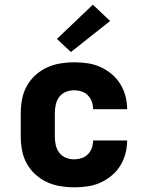

<svg xmlns="http://www.w3.org/2000/svg" viewBox="-20 -795 640 823"><path d="M298 8Q268 8 238 3Q208 -2 181 -14.5Q154 -27 131.5 -47.5Q109 -68 94.5 -94.5Q80 -121 74.5 -150.5Q69 -180 69 -210V-310Q69 -340 74.5 -369.5Q80 -399 94.5 -425.5Q109 -452 131.5 -472.5Q154 -493 181 -505.5Q208 -518 238 -523Q268 -528 298 -528Q326 -528 354.5 -524Q383 -520 409 -508.5Q435 -497 457.5 -478.5Q480 -460 495 -436Q510 -412 517.5 -384Q525 -356 525 -328Q525 -328 525 -328Q525 -328 525 -327H379Q379 -327 379 -327.5Q379 -328 379 -328Q379 -344 373.5 -359.5Q368 -375 356.5 -386.5Q345 -398 329.5 -403Q314 -408 298 -408Q279 -408 262 -401Q245 -394 234 -379.5Q223 -365 219 -346.5Q215 -328 215 -310V-210Q215 -192 219 -173.5Q223 -155 234 -140.5Q245 -126 262 -119Q279 -112 298 -112Q314 -112 329.5 -117Q345 -122 356.5 -133.5Q368 -145 373.5 -160.5Q379 -176 379 -192Q379 -192 379 -192.5Q379 -193 379 -193H525Q525 -192 525 -192Q525 -192 525 -192Q525 -164 517.5 -136Q510 -108 495 -84Q480 -60 457.5 -41.5Q435 -23 409 -11.5Q383 0 354.5 4Q326 8 298 8ZM284 -572 224 -628 378 -775 452 -705Z"/></svg>

Font: Iosevka SS04 Heavy Extended
Style: Regular
Weight: 900
Width: 7
Monospace: yes
Designer: Belleve Invis
Foundry: Belleve Invis
Version: Version 19.0.0; ttfautohint (v1.8.4)